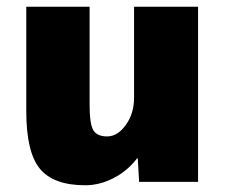

<svg xmlns="http://www.w3.org/2000/svg" viewBox="-20 -540 671 570"><path d="M387 -70Q359 -33 317.5 -11.5Q276 10 233 10Q139 10 98.5 -39Q58 -88 58 -210V-520H246V-230Q246 -172 257 -153.5Q268 -135 298 -135Q329 -135 353.5 -169Q378 -203 378 -250V-520H568V0H393L389 -70Z"/></svg>

Font: Mplus 1p Black
Style: Regular
Weight: 900
Version: Version 1.061